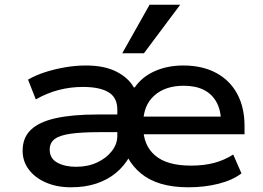

<svg xmlns="http://www.w3.org/2000/svg" viewBox="-20 -786 1118 815"><path d="M281 9Q222 9 175.5 -11Q129 -31 102.5 -66Q76 -101 76 -146Q76 -202 111.5 -235.5Q147 -269 217.5 -284.5Q288 -300 393 -300H503V-225H401Q328 -225 281 -218.5Q234 -212 212.5 -196Q191 -180 191 -151Q191 -113 223.5 -95.5Q256 -78 303 -78Q353 -78 392.5 -96.5Q432 -115 455 -145Q478 -175 478 -209V-321Q478 -372 440.5 -394.5Q403 -417 332 -417Q279 -417 229 -404Q179 -391 132 -364L99 -448Q134 -468 174 -480.5Q214 -493 257.5 -500.5Q301 -508 345 -508Q423 -508 474 -482Q525 -456 548 -415H552Q583 -460 637 -484Q691 -508 758 -508Q839 -508 897.5 -476.5Q956 -445 987 -387.5Q1018 -330 1018 -251V-216H561V-291H940L918 -270Q918 -317 899.5 -351.5Q881 -386 846 -404Q811 -422 760 -422Q681 -422 634.5 -380Q588 -338 588 -263V-247Q588 -169 638.5 -126Q689 -83 790 -83Q846 -83 889 -94.5Q932 -106 970 -130L1005 -50Q967 -21 907.5 -6Q848 9 780 9Q713 9 663 -6Q613 -21 578 -50Q543 -79 522 -118H528Q506 -80 471.5 -51.5Q437 -23 389.5 -7Q342 9 281 9ZM499 -560 615 -766H745L591 -560Z"/></svg>

Font: Nunito Sans 7pt SemiExpanded SemiBold
Style: Regular
Weight: 600
Width: 6
Designer: Vernon Adams
Foundry: Vernon Adams
Version: Version 3.101;gftools[0.9.27]